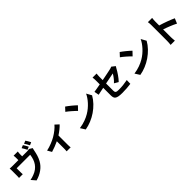

<svg xmlns="http://www.w3.org/2000/svg" viewBox="490 -2750 4757 4757"><g transform="rotate(-45 2868.0 -371.5)"><path d="M84 -612Q109 -610 131.5 -609Q154 -608 182 -608H385V-681Q385 -701 384 -719.5Q383 -738 379 -769H526Q521 -738 519.5 -719.5Q518 -701 518 -681V-608H685Q715 -608 733.5 -610.5Q752 -613 765 -618L847 -567Q842 -551 837 -528Q832 -505 829 -491Q816 -422 795.5 -354Q775 -286 739 -220Q682 -114 579.5 -40.5Q477 33 349 67L250 -48Q282 -53 318.5 -63.5Q355 -74 385 -86Q457 -113 509.5 -153Q562 -193 598 -244.5Q634 -296 655.5 -359Q677 -422 686 -495H212V-355Q212 -339 213 -318.5Q214 -298 216 -284H84Q86 -302 87 -323Q88 -344 88 -364V-531Q88 -547 87.5 -571Q87 -595 84 -612ZM726 -628Q711 -657 691 -695Q671 -733 651 -761L727 -792Q736 -779 746 -762Q756 -745 766.5 -727Q777 -709 786 -691.5Q795 -674 802 -661ZM847 -827Q856 -814 867 -796.5Q878 -779 888.5 -761Q899 -743 908 -726Q917 -709 923 -697L848 -664Q833 -694 812 -731.5Q791 -769 771 -795Z M1734 -511Q1700 -473 1642.5 -426.5Q1585 -380 1519 -337V-19Q1519 -7 1519.5 8Q1520 23 1520.5 37.5Q1521 52 1522.5 64.5Q1524 77 1526 84H1384Q1385 77 1386 64.5Q1387 52 1387.5 37.5Q1388 23 1388.5 8Q1389 -7 1389 -19V-265Q1326 -235 1253 -206.5Q1180 -178 1119 -161L1055 -272Q1102 -281 1149.5 -296.5Q1197 -312 1242 -329.5Q1287 -347 1326 -366Q1365 -385 1393 -401Q1429 -422 1465.5 -447Q1502 -472 1534.5 -498Q1567 -524 1594 -550Q1621 -576 1639 -599Z M2142 -727Q2167 -710 2201 -684.5Q2235 -659 2270 -630.5Q2305 -602 2336.5 -574Q2368 -546 2389 -525L2292 -424Q2273 -444 2243 -472Q2213 -500 2179.5 -529.5Q2146 -559 2112.5 -586Q2079 -613 2053 -631ZM2023 -90Q2135 -106 2227 -139.5Q2319 -173 2389 -215Q2450 -251 2503.5 -295.5Q2557 -340 2601.5 -389Q2646 -438 2680.5 -488.5Q2715 -539 2737 -587L2812 -452Q2759 -358 2681 -276.5Q2603 -195 2510 -131.5Q2417 -68 2313 -25Q2209 18 2103 36Z M2914 -471Q2948 -476 3007 -485.5Q3066 -495 3138 -509V-645Q3138 -669 3136 -701Q3134 -733 3130 -754H3272Q3269 -733 3266.5 -701.5Q3264 -670 3264 -645V-532Q3316 -542 3366 -551.5Q3416 -561 3458 -570Q3500 -579 3532 -585.5Q3564 -592 3580 -596Q3600 -601 3617 -606Q3634 -611 3648 -619L3740 -547Q3733 -536 3724 -522Q3715 -508 3708 -495Q3692 -465 3669 -427.5Q3646 -390 3619 -351.5Q3592 -313 3564 -277.5Q3536 -242 3510 -217L3405 -279Q3429 -300 3452 -326Q3475 -352 3495 -378.5Q3515 -405 3531.5 -429.5Q3548 -454 3558 -472Q3547 -470 3519 -464.5Q3491 -459 3451 -451Q3411 -443 3363 -433.5Q3315 -424 3264 -414V-161Q3264 -139 3268.5 -123.5Q3273 -108 3285.5 -98Q3298 -88 3322 -84Q3346 -80 3385 -80Q3462 -80 3539 -89Q3616 -98 3687 -112L3683 17Q3623 26 3543.5 32Q3464 38 3387 38Q3305 38 3256 28Q3207 18 3181 -2Q3155 -22 3146.5 -53.5Q3138 -85 3138 -127V-388Q3074 -375 3020.5 -364.5Q2967 -354 2937 -346Z M4054 -727Q4079 -710 4113 -684.5Q4147 -659 4182 -630.5Q4217 -602 4248.5 -574Q4280 -546 4301 -525L4204 -424Q4185 -444 4155 -472Q4125 -500 4091.5 -529.5Q4058 -559 4024.5 -586Q3991 -613 3965 -631ZM3935 -90Q4047 -106 4139 -139.5Q4231 -173 4301 -215Q4362 -251 4415.5 -295.5Q4469 -340 4513.5 -389Q4558 -438 4592.5 -488.5Q4627 -539 4649 -587L4724 -452Q4671 -358 4593 -276.5Q4515 -195 4422 -131.5Q4329 -68 4225 -25Q4121 18 4015 36Z M5220 -756Q5217 -731 5214 -701Q5211 -671 5211 -641V-500Q5259 -486 5315 -467.5Q5371 -449 5426 -428.5Q5481 -408 5529.5 -388Q5578 -368 5611 -352L5556 -220Q5519 -240 5475 -259.5Q5431 -279 5385.5 -297.5Q5340 -316 5295 -332.5Q5250 -349 5211 -362V-92Q5211 -82 5212 -65Q5213 -48 5214 -29.5Q5215 -11 5217 8Q5219 27 5220 41H5071Q5075 13 5077.5 -25Q5080 -63 5080 -92V-641Q5080 -667 5078 -699Q5076 -731 5071 -756Z"/></g></svg>

Font: Kinto Sans
Style: Bold
Weight: 700
Designer: Authors: Ryoko NISHIZUKA  (kana & ideographs); Paul D. Hunt (Latin, Greek & Cyrillic); Wenlong ZHANG  (bopomofo); Sandol
Foundry: Adobe Systems Incorporated, ookami Inc.
Version: Version 0.001